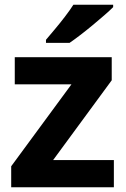

<svg xmlns="http://www.w3.org/2000/svg" viewBox="-20 -786 528 806"><path d="M458 0H27V-88L280 -432H42V-546H449V-449L203 -114H458ZM455 -756Q441 -742 418 -722Q395 -702 368.5 -680Q342 -658 316.5 -638.5Q291 -619 272 -606H173V-619Q189 -638 210.5 -663.5Q232 -689 253 -716.5Q274 -744 288 -766H455Z"/></svg>

Font: Noto Sans Balinese
Style: Bold
Weight: 700
Designer: Aditya Bayu, David Williams
Foundry: David Williams
Version: Version 2.005; ttfautohint (v1.8.4.7-5d5b)